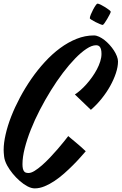

<svg xmlns="http://www.w3.org/2000/svg" viewBox="-30 -958 672 1061"><path d="M383.8 -436Q398.4 -445.3 414.8 -459.7Q431.2 -474.1 447.5 -492.4Q463.9 -510.7 479 -532Q494.1 -553.2 505.6 -575Q517.1 -596.7 523.9 -618.4Q530.8 -640.1 530.8 -660.2Q530.8 -675.3 528.3 -684.6Q525.9 -693.8 521.7 -699Q517.6 -704.1 512.2 -706.1Q506.8 -708 501 -708Q477.5 -708 447.8 -688.2Q418 -668.5 385 -634.5Q352.1 -600.6 317.6 -555.2Q283.2 -509.8 251 -457.8Q218.8 -405.8 190.2 -350.6Q161.6 -295.4 140.4 -241.7Q119.1 -188 106.7 -138.9Q94.2 -89.8 94.2 -50.8Q94.2 -36.1 96.4 -26.6Q98.6 -17.1 102.8 -11.5Q106.9 -5.9 113.3 -3.9Q119.6 -2 127.9 -2Q142.1 -2 161.4 -13.9Q180.7 -25.9 202.4 -44.9Q224.1 -64 246.3 -87.4Q268.6 -110.8 288.1 -133.5Q307.6 -156.2 323.2 -175.5Q338.9 -194.8 347.2 -206.1Q347.2 -205.6 359.1 -195.8Q371.1 -186 387.2 -172.4Q403.3 -158.7 419.4 -144.8Q435.5 -130.9 443.8 -122.1Q432.1 -108.9 414.1 -88.4Q396 -67.9 373.3 -45.2Q350.6 -22.5 324.7 0.5Q298.8 23.4 271.5 41.7Q244.1 60.1 216.3 71.5Q188.5 83 162.1 83Q143.1 83 121.6 71.5Q100.1 60.1 79.1 41.7Q58.1 23.4 40 1.2Q22 -21 9.8 -43Q-4.9 -70.3 -7.3 -93.3Q-9.8 -116.2 -9.8 -129.9Q-9.8 -167.5 1 -214.8Q11.7 -262.2 31.7 -313.7Q51.8 -365.2 80.1 -418.5Q108.4 -471.7 142.8 -521.5Q177.2 -571.3 217.5 -615.2Q257.8 -659.2 302 -691.9Q346.2 -724.6 393.3 -743.4Q440.4 -762.2 488.8 -762.2Q502.4 -762.2 517.6 -755.1Q532.7 -748 547.4 -736.6Q562 -725.1 575.7 -710Q589.4 -694.8 599.6 -679Q609.9 -663.1 616 -647.2Q622.1 -631.3 622.1 -618.2Q622.1 -588.9 610.4 -553.5Q598.6 -518.1 578.6 -482.2Q558.6 -446.3 531 -412.1Q503.4 -377.9 472.2 -351.1ZM582 -893.1Q582 -890.1 576.2 -878.4Q570.3 -866.7 562.7 -853.8Q555.2 -840.8 547.9 -830.6Q540.5 -820.3 537.1 -820.3Q533.7 -820.3 522.2 -825Q510.7 -829.6 498.3 -835.9Q485.8 -842.3 476.1 -848.4Q466.3 -854.5 466.3 -856.9Q466.3 -864.3 471.9 -877.9Q477.5 -891.6 484.6 -905Q491.7 -918.5 498.5 -928.2Q505.4 -938 508.3 -938Q514.6 -938 526.9 -931.9Q539.1 -925.8 551.3 -918.2Q563.5 -910.6 572.8 -903.3Q582 -896 582 -893.1Z"/></svg>

Font: Yesteryear
Style: Regular
Weight: 400
Designer: Astigmatic (AOETI)
Foundry: Astigmatic (AOETI)
Version: Version 1.000